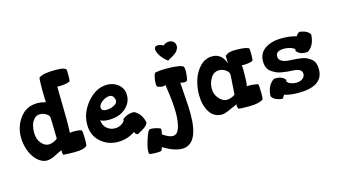

<svg xmlns="http://www.w3.org/2000/svg" viewBox="-103 -1131 3027 1724"><g transform="rotate(-15 1410.5 -269.0)"><path d="M34 -254Q34 -355 93.5 -433.5Q153 -512 254 -512Q290 -512 332 -500Q332 -502 330.5 -539.5Q329 -577 329 -619Q329 -718 334 -728Q369 -758 487 -758Q512 -758 532 -756Q552 -754 561.5 -751Q571 -748 577 -745Q583 -742 584 -740L586 -739Q590 -730 590 -683Q590 -635 586 -626Q553 -608 483 -608Q471 -608 467 -609Q467 -558 469.5 -455Q472 -352 472 -303Q472 -240 469 -178Q476 -182 505 -182Q562 -182 578 -172Q586 -166 586 -87Q586 -43 583 -31Q559 0 465 0Q408 0 360 -4Q355 -23 355 -39Q355 -47 356 -48Q340 -43 291.5 -17.5Q243 8 210 8Q157 8 115 -35Q73 -78 53.5 -137Q34 -196 34 -254ZM159 -265Q159 -203 190.5 -165Q222 -127 260 -127Q284 -127 313 -140.5Q342 -154 342 -163Q341 -205 340 -250Q339 -295 338.5 -319Q338 -343 337 -356Q337 -375 309.5 -392.5Q282 -410 251 -410Q217 -410 195 -383.5Q173 -357 166 -326.5Q159 -296 159 -265Z M638 -209Q638 -322 719.5 -416Q801 -510 902 -510Q964 -510 1008 -472Q1052 -434 1052 -373Q1052 -302 993.5 -251.5Q935 -201 839 -201Q784 -201 762 -218Q763 -170 796 -141.5Q829 -113 872 -113Q928 -113 963 -157Q963 -165 966 -174Q1010 -210 1061 -210Q1071 -210 1076 -209Q1142 -173 1157 -91Q1156 -83 1149.5 -74Q1143 -65 1136 -58.5Q1129 -52 1116 -43.5Q1103 -35 1095.5 -31Q1088 -27 1073.5 -19Q1059 -11 1057 -10Q1051 -10 1047 -11.5Q1043 -13 1039.5 -16.5Q1036 -20 1035 -21.5Q1034 -23 1031 -29.5Q1028 -36 1027 -37Q953 12 868 12Q773 12 705.5 -49Q638 -110 638 -209ZM794 -326Q794 -293 842 -293Q878 -293 911 -310Q944 -327 944 -352Q944 -369 932.5 -387.5Q921 -406 896 -406Q865 -406 829.5 -381Q794 -356 794 -326Z M1105 168Q1105 127 1128.5 56.5Q1152 -14 1165 -22Q1173 -25 1184 -25Q1204 -25 1231.5 -18Q1259 -11 1268 -4Q1270 -4 1270 11Q1270 12 1264 49Q1320 88 1356 88Q1397 88 1416 34Q1435 -20 1435 -108Q1435 -156 1430 -208.5Q1425 -261 1417.5 -311.5Q1410 -362 1409 -372Q1401 -365 1384 -365Q1363 -365 1334 -376Q1327 -386 1327 -408Q1327 -435 1335 -468.5Q1343 -502 1353 -504Q1395 -512 1447 -512Q1584 -512 1612 -487Q1618 -475 1618 -449Q1618 -426 1614 -395.5Q1610 -365 1604 -357Q1595 -351 1578 -351Q1557 -351 1543 -358Q1544 -327 1552 -225Q1560 -123 1560 -65Q1560 220 1408 220Q1334 220 1233 159Q1224 190 1219 190Q1218 190 1218 190Q1213 195 1170 195Q1112 195 1109 187Q1105 186 1105 168ZM1402 -706Q1402 -734 1432 -734Q1457 -734 1486 -719Q1507 -740 1542 -740Q1564 -740 1581 -725Q1598 -710 1598 -684Q1598 -671 1592.5 -659Q1587 -647 1581 -639Q1575 -631 1561 -620.5Q1547 -610 1539.5 -605.5Q1532 -601 1513 -590.5Q1494 -580 1489 -577Q1450 -606 1426 -642.5Q1402 -679 1402 -706Z M1677 -207Q1677 -279 1698.5 -346.5Q1720 -414 1767.5 -463Q1815 -512 1879 -512Q1908 -512 1930.5 -502Q1953 -492 1965.5 -477.5Q1978 -463 1986 -448.5Q1994 -434 1997 -424Q2000 -414 2001 -414Q2001 -468 2000 -485Q2020 -502 2041.5 -507.5Q2063 -513 2101 -513Q2131 -513 2154.5 -511Q2178 -509 2190 -506Q2202 -503 2209.5 -500Q2217 -497 2219 -496L2221 -495Q2225 -486 2225 -439Q2225 -391 2221 -382Q2218 -375 2189 -369.5Q2160 -364 2139 -364Q2129 -364 2117 -366Q2120 -360 2120 -315Q2120 -184 2111 -170Q2118 -173 2128 -173Q2172 -173 2214 -164Q2222 -158 2222 -79Q2222 -35 2219 -23Q2212 -12 2175 -2Q2138 8 2091 8Q2006 8 1986 4Q1979 -15 1979 -28Q1979 -36 1982 -40Q1970 -36 1914 -10Q1858 16 1833 16Q1756 16 1716.5 -49Q1677 -114 1677 -207ZM1802 -233Q1802 -177 1836.5 -138.5Q1871 -100 1909 -100Q1930 -100 1957 -111Q1984 -122 1986 -131Q1989 -177 1991.5 -215.5Q1994 -254 1995.5 -274.5Q1997 -295 1997 -301V-313Q1997 -334 1969.5 -354.5Q1942 -375 1908 -375Q1858 -375 1830 -329.5Q1802 -284 1802 -233Z M2294 -30Q2300 -134 2365 -173Q2372 -174 2386 -174Q2439 -174 2467 -139Q2467 -138 2467.5 -135.5Q2468 -133 2468 -132Q2468 -129 2466 -121Q2475 -106 2498.5 -96.5Q2522 -87 2549 -87Q2587 -87 2609.5 -105Q2632 -123 2632 -148Q2632 -197 2551 -201Q2520 -202 2501 -204Q2482 -206 2449.5 -211Q2417 -216 2396 -226Q2375 -236 2353.5 -251Q2332 -266 2321 -291Q2310 -316 2310 -349Q2310 -427 2371.5 -467Q2433 -507 2524 -507Q2604 -507 2660 -489Q2666 -499 2676.5 -509Q2687 -519 2693 -521Q2767 -514 2791 -471Q2785 -367 2720 -328Q2713 -327 2699 -327Q2646 -327 2618 -362Q2618 -363 2617.5 -365.5Q2617 -368 2617 -369Q2617 -372 2619 -380Q2608 -393 2579.5 -402Q2551 -411 2521 -411Q2444 -411 2444 -360Q2444 -300 2553 -296Q2584 -295 2602 -293.5Q2620 -292 2650.5 -287.5Q2681 -283 2700 -273.5Q2719 -264 2738.5 -249Q2758 -234 2767.5 -209.5Q2777 -185 2777 -152Q2777 6 2545 6Q2467 6 2415 -12Q2399 18 2392 20Q2318 13 2294 -30Z"/></g></svg>

Font: Gorditas
Style: Regular
Weight: 400
Designer: Gustavo Dipre (gbrenda1987@gmail.com)
Foundry: Gustavo Dipre (gbrenda1987@gmail.com)
Version: Version 1.001